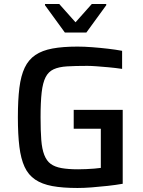

<svg xmlns="http://www.w3.org/2000/svg" viewBox="-20 -928 712 956"><path d="M366 8Q292 8 240.5 -1.5Q189 -11 155 -34Q121 -57 102.5 -97Q84 -137 76.5 -197.5Q69 -258 69 -344Q69 -430 76.5 -490.5Q84 -551 103 -591Q122 -631 156 -654Q190 -677 241.5 -686.5Q293 -696 366 -696Q399 -696 438.5 -693Q478 -690 517 -685.5Q556 -681 588 -675V-585Q554 -590 521 -593Q488 -596 460.5 -598Q433 -600 415 -600Q355 -600 314 -597.5Q273 -595 247 -583Q221 -571 207 -543.5Q193 -516 187.5 -468Q182 -420 182 -344Q182 -277 185.5 -231.5Q189 -186 200.5 -156.5Q212 -127 232.5 -112Q253 -97 286.5 -91Q320 -85 369 -85Q388 -85 409.5 -86Q431 -87 450 -88.5Q469 -90 482 -92V-287H347V-381H591V-13Q557 -7 516.5 -2.5Q476 2 437 5Q398 8 366 8ZM303 -766 204 -902V-908H275L356 -817L437 -908H509V-902L410 -766Z"/></svg>

Font: Saira Thin Medium
Style: Regular
Weight: 500
Version: Version 1.101